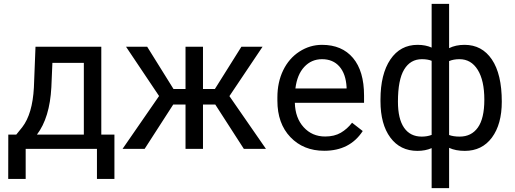

<svg xmlns="http://www.w3.org/2000/svg" viewBox="-20 -770 2664 993"><path d="M64 -73.7 95.2 -112.3Q147.9 -180.7 155.3 -317.4L163.6 -528.3H503.9V-73.7H571.8V155.3H481.4V0H112.8V155.3H22.5L22.9 -73.7ZM170.9 -73.7H413.6V-444.8H251L245.6 -318.8Q237.3 -161.1 170.9 -73.7Z M1093.3 -229.5H1029.8V0H939.5V-229.5H876L728 0H613.8L802.7 -273.4L631.8 -528.3H741.2L877.4 -309.6H939.5V-528.3H1029.8V-309.6H1091.3L1228.5 -528.3H1337.9L1166.5 -272.9L1355.5 0H1241.2Z M1656.7 9.8Q1549.3 9.8 1481.9 -60.8Q1414.6 -131.3 1414.6 -249.5V-266.1Q1414.6 -344.7 1444.6 -406.5Q1474.6 -468.3 1528.6 -503.2Q1582.5 -538.1 1645.5 -538.1Q1748.5 -538.1 1805.7 -470.2Q1862.8 -402.3 1862.8 -275.9V-238.3H1504.9Q1506.8 -160.2 1550.5 -112.1Q1594.2 -64 1661.6 -64Q1709.5 -64 1742.7 -83.5Q1775.9 -103 1800.8 -135.3L1856 -92.3Q1789.6 9.8 1656.7 9.8ZM1645.5 -463.9Q1590.8 -463.9 1553.7 -424.1Q1516.6 -384.3 1507.8 -312.5H1772.5V-319.3Q1768.6 -388.2 1735.4 -426Q1702.1 -463.9 1645.5 -463.9Z M1947.8 -254.4Q1947.8 -386.7 1999 -462.4Q2050.3 -538.1 2139.6 -538.1Q2181.2 -538.1 2212.4 -523.9V-750H2302.7V-521Q2336.9 -538.1 2382.8 -538.1Q2472.7 -538.1 2523.9 -462.4Q2575.2 -386.7 2575.2 -244.1Q2575.2 -127.4 2524.2 -58.6Q2473.1 10.3 2383.8 10.3Q2336.4 10.3 2302.7 -5.4V203.1H2212.4V-3.9Q2180.2 10.3 2138.7 10.3Q2049.8 10.3 1998.8 -58.6Q1947.8 -127.4 1947.8 -247.1ZM2484.9 -254.4Q2484.9 -354 2450.7 -408.9Q2416.5 -463.9 2356.4 -463.9Q2325.7 -463.9 2302.7 -454.1V-71.8Q2324.7 -63.5 2357.4 -63.5Q2418 -63.5 2451.4 -110.4Q2484.9 -157.2 2484.9 -254.4ZM2038.1 -244.1Q2038.1 -155.3 2069.8 -109.4Q2101.6 -63.5 2161.1 -63.5Q2189.5 -63.5 2212.4 -72.3V-455.6Q2191.9 -463.9 2162.1 -463.9Q2102.5 -463.9 2070.3 -410.6Q2038.1 -357.4 2038.1 -244.1Z"/></svg>

Font: Mardoto
Style: Regular
Weight: 400
Designer: Christian Robertson, Vahan Hovhannisyan
Foundry: Google
Version: Version 1.000